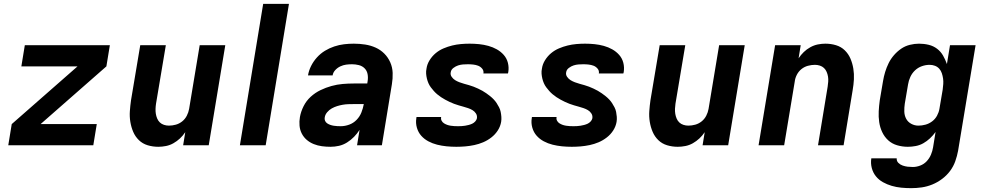

<svg xmlns="http://www.w3.org/2000/svg" viewBox="-20 -755 5140 998"><path d="M23 0 41 -110 383 -410H91L109 -520H551L533 -410L191 -110H483L465 0Z M803 8Q774 8 747.5 0Q721 -8 702 -26.5Q683 -45 672.5 -69.5Q662 -94 657.5 -121.5Q653 -149 655 -177.5Q657 -206 661 -234L709 -520H842L791 -216Q789 -203 788.5 -189.5Q788 -176 790 -163.5Q792 -151 797 -139Q802 -127 811 -118.5Q820 -110 832.5 -106Q845 -102 858 -102Q876 -102 894 -107Q912 -112 927 -124Q942 -136 951 -153.5Q960 -171 963 -189L1018 -520H1151L1065 0H932L943 -68Q931 -50 915.5 -35.5Q900 -21 881.5 -10.5Q863 0 842.5 4Q822 8 803 8Z M1227 0 1348 -735H1482L1361 0Z M1698 8Q1675 8 1653 5Q1631 2 1611 -6Q1591 -14 1575 -27.5Q1559 -41 1549 -60Q1539 -79 1537 -101.5Q1535 -124 1539 -147Q1544 -175 1558 -203Q1572 -231 1595 -252Q1618 -273 1646 -286.5Q1674 -300 1703 -308Q1732 -316 1761 -318.5Q1790 -321 1819 -321H1889L1891 -334Q1894 -353 1890.5 -370.5Q1887 -388 1875 -400Q1863 -412 1845.5 -416.5Q1828 -421 1810 -421Q1794 -421 1779 -419Q1764 -417 1749 -410Q1734 -403 1722.5 -390.5Q1711 -378 1709 -363H1581Q1585 -388 1597 -412Q1609 -436 1627.5 -456.5Q1646 -477 1669 -491Q1692 -505 1717.5 -513.5Q1743 -522 1768.5 -525Q1794 -528 1819 -528Q1849 -528 1878 -523.5Q1907 -519 1932.5 -507.5Q1958 -496 1977.5 -476.5Q1997 -457 2008.5 -431Q2020 -405 2021 -376Q2022 -347 2017 -317L1965 0H1836L1849 -80Q1837 -61 1820.5 -44Q1804 -27 1784 -14.5Q1764 -2 1742 3Q1720 8 1698 8ZM1751 -99Q1773 -99 1795 -107Q1817 -115 1833.5 -132Q1850 -149 1858.5 -170.5Q1867 -192 1871 -214H1819Q1804 -214 1790 -213.5Q1776 -213 1761.5 -210.5Q1747 -208 1732.5 -203.5Q1718 -199 1704.5 -191.5Q1691 -184 1680.5 -171.5Q1670 -159 1668 -145Q1666 -136 1669.5 -127.5Q1673 -119 1680.5 -114Q1688 -109 1696.5 -106Q1705 -103 1714 -101.5Q1723 -100 1732.5 -99.5Q1742 -99 1751 -99Z M2352 8Q2326 8 2301 5.5Q2276 3 2252 -3Q2228 -9 2206.5 -20.5Q2185 -32 2169.5 -49.5Q2154 -67 2147 -91Q2140 -115 2144 -140L2145 -147H2273V-146Q2271 -136 2275.5 -127.5Q2280 -119 2288 -114Q2296 -109 2304.5 -106Q2313 -103 2322.5 -101.5Q2332 -100 2341.5 -99.5Q2351 -99 2361 -99Q2370 -99 2379 -99.5Q2388 -100 2397.5 -101.5Q2407 -103 2416.5 -105.5Q2426 -108 2434.5 -112Q2443 -116 2450 -123.5Q2457 -131 2459 -140Q2461 -154 2454 -165Q2447 -176 2436 -182.5Q2425 -189 2413 -193Q2401 -197 2388.5 -200.5Q2376 -204 2364 -207.5Q2352 -211 2340 -215.5Q2328 -220 2316.5 -225.5Q2305 -231 2294 -237Q2283 -243 2272.5 -250Q2262 -257 2252.5 -265Q2243 -273 2235 -282Q2227 -291 2219.5 -301Q2212 -311 2207 -322.5Q2202 -334 2199 -346.5Q2196 -359 2195 -372Q2194 -385 2197 -399Q2200 -421 2213 -442Q2226 -463 2244.5 -478.5Q2263 -494 2285.5 -503.5Q2308 -513 2330.5 -518.5Q2353 -524 2376 -526Q2399 -528 2421 -528Q2446 -528 2470.5 -525.5Q2495 -523 2518.5 -516.5Q2542 -510 2562.5 -498.5Q2583 -487 2598.5 -469.5Q2614 -452 2620 -428.5Q2626 -405 2622 -380L2620 -373H2492L2493 -374Q2495 -388 2486 -398.5Q2477 -409 2465 -413.5Q2453 -418 2439.5 -419.5Q2426 -421 2412 -421Q2399 -421 2386.5 -420Q2374 -419 2361.5 -415Q2349 -411 2337 -402Q2325 -393 2323 -380Q2320 -367 2327.5 -356Q2335 -345 2345.5 -338.5Q2356 -332 2368 -327.5Q2380 -323 2392.5 -319.5Q2405 -316 2417.5 -312.5Q2430 -309 2441.5 -304.5Q2453 -300 2465 -294.5Q2477 -289 2487.5 -283Q2498 -277 2508 -270Q2518 -263 2528 -255Q2538 -247 2546.5 -238Q2555 -229 2561.5 -219Q2568 -209 2574 -197.5Q2580 -186 2582.5 -173.5Q2585 -161 2586 -148Q2587 -135 2585 -122Q2581 -98 2567.5 -77Q2554 -56 2534 -40.5Q2514 -25 2491.5 -15.5Q2469 -6 2445.5 -1Q2422 4 2398.5 6Q2375 8 2352 8Z M2952 8Q2926 8 2901 5.5Q2876 3 2852 -3Q2828 -9 2806.5 -20.5Q2785 -32 2769.5 -49.5Q2754 -67 2747 -91Q2740 -115 2744 -140L2745 -147H2873V-146Q2871 -136 2875.5 -127.5Q2880 -119 2888 -114Q2896 -109 2904.5 -106Q2913 -103 2922.5 -101.5Q2932 -100 2941.5 -99.5Q2951 -99 2961 -99Q2970 -99 2979 -99.5Q2988 -100 2997.5 -101.5Q3007 -103 3016.5 -105.5Q3026 -108 3034.5 -112Q3043 -116 3050 -123.5Q3057 -131 3059 -140Q3061 -154 3054 -165Q3047 -176 3036 -182.5Q3025 -189 3013 -193Q3001 -197 2988.5 -200.5Q2976 -204 2964 -207.5Q2952 -211 2940 -215.5Q2928 -220 2916.5 -225.5Q2905 -231 2894 -237Q2883 -243 2872.5 -250Q2862 -257 2852.5 -265Q2843 -273 2835 -282Q2827 -291 2819.5 -301Q2812 -311 2807 -322.5Q2802 -334 2799 -346.5Q2796 -359 2795 -372Q2794 -385 2797 -399Q2800 -421 2813 -442Q2826 -463 2844.5 -478.5Q2863 -494 2885.5 -503.5Q2908 -513 2930.5 -518.5Q2953 -524 2976 -526Q2999 -528 3021 -528Q3046 -528 3070.5 -525.5Q3095 -523 3118.5 -516.5Q3142 -510 3162.5 -498.5Q3183 -487 3198.5 -469.5Q3214 -452 3220 -428.5Q3226 -405 3222 -380L3220 -373H3092L3093 -374Q3095 -388 3086 -398.5Q3077 -409 3065 -413.5Q3053 -418 3039.5 -419.5Q3026 -421 3012 -421Q2999 -421 2986.5 -420Q2974 -419 2961.5 -415Q2949 -411 2937 -402Q2925 -393 2923 -380Q2920 -367 2927.5 -356Q2935 -345 2945.5 -338.5Q2956 -332 2968 -327.5Q2980 -323 2992.5 -319.5Q3005 -316 3017.5 -312.5Q3030 -309 3041.5 -304.5Q3053 -300 3065 -294.5Q3077 -289 3087.5 -283Q3098 -277 3108 -270Q3118 -263 3128 -255Q3138 -247 3146.5 -238Q3155 -229 3161.5 -219Q3168 -209 3174 -197.5Q3180 -186 3182.5 -173.5Q3185 -161 3186 -148Q3187 -135 3185 -122Q3181 -98 3167.5 -77Q3154 -56 3134 -40.5Q3114 -25 3091.5 -15.5Q3069 -6 3045.5 -1Q3022 4 2998.5 6Q2975 8 2952 8Z M3503 8Q3474 8 3447.5 0Q3421 -8 3402 -26.5Q3383 -45 3372.5 -69.5Q3362 -94 3357.5 -121.5Q3353 -149 3355 -177.5Q3357 -206 3361 -234L3409 -520H3542L3491 -216Q3489 -203 3488.5 -189.5Q3488 -176 3490 -163.5Q3492 -151 3497 -139Q3502 -127 3511 -118.5Q3520 -110 3532.5 -106Q3545 -102 3558 -102Q3576 -102 3594 -107Q3612 -112 3627 -124Q3642 -136 3651 -153.5Q3660 -171 3663 -189L3718 -520H3851L3765 0H3632L3643 -68Q3631 -50 3615.5 -35.5Q3600 -21 3581.5 -10.5Q3563 0 3542.5 4Q3522 8 3503 8Z M3923 0 4009 -520H4142L4131 -452Q4143 -470 4158 -484.5Q4173 -499 4192 -509.5Q4211 -520 4231 -524Q4251 -528 4270 -528Q4299 -528 4325.5 -520Q4352 -512 4371 -493.5Q4390 -475 4400.5 -450.5Q4411 -426 4415.5 -398.5Q4420 -371 4418.5 -342.5Q4417 -314 4412 -286L4365 0H4232L4282 -304Q4284 -317 4285 -330.5Q4286 -344 4284 -356.5Q4282 -369 4277 -381Q4272 -393 4263 -401.5Q4254 -410 4241.5 -414Q4229 -418 4216 -418Q4198 -418 4179.5 -413Q4161 -408 4146 -396Q4131 -384 4122 -366.5Q4113 -349 4111 -331L4056 0Z M4716 223Q4690 223 4664.5 220.5Q4639 218 4615 211Q4591 204 4569.5 192Q4548 180 4533 161.5Q4518 143 4511.5 118.5Q4505 94 4509 68H4641Q4640 82 4649.5 91.5Q4659 101 4672 105.5Q4685 110 4698 111.5Q4711 113 4725 113Q4744 113 4763.5 105.5Q4783 98 4797 83Q4811 68 4819 49Q4827 30 4830 11L4843 -69Q4830 -51 4814 -36Q4798 -21 4779.5 -10.5Q4761 0 4740 4Q4719 8 4699 8Q4670 8 4643 0Q4616 -8 4596.5 -26Q4577 -44 4565.5 -68.5Q4554 -93 4550 -120.5Q4546 -148 4547.5 -176.5Q4549 -205 4553 -234L4570 -334Q4574 -358 4581 -381Q4588 -404 4599 -426.5Q4610 -449 4627 -468.5Q4644 -488 4664.5 -502Q4685 -516 4709.5 -522Q4734 -528 4757 -528Q4783 -528 4807.5 -522Q4832 -516 4851 -501.5Q4870 -487 4882 -466Q4894 -445 4902 -422L4918 -520H5051L4960 29Q4955 56 4945.5 83Q4936 110 4918.5 133.5Q4901 157 4877 175Q4853 193 4826 204Q4799 215 4771.5 219Q4744 223 4716 223ZM4754 -102Q4772 -102 4790.5 -107Q4809 -112 4825 -124Q4841 -136 4850.5 -153.5Q4860 -171 4863 -189L4880 -289Q4882 -304 4883 -318.5Q4884 -333 4882 -347Q4880 -361 4875.5 -374.5Q4871 -388 4862 -398Q4853 -408 4840 -413Q4827 -418 4812 -418Q4792 -418 4772 -411Q4752 -404 4736.5 -389.5Q4721 -375 4712 -355.5Q4703 -336 4700 -316L4683 -216Q4680 -196 4680.5 -175.5Q4681 -155 4690 -138Q4699 -121 4716.5 -111.5Q4734 -102 4754 -102Z"/></svg>

Font: Iosevka Aile Extrabold
Style: Italic
Weight: 800
Italic angle: -9°
Designer: Belleve Invis
Foundry: Belleve Invis
Version: Version 31.1.0; ttfautohint (v1.8.4)